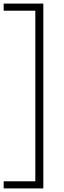

<svg xmlns="http://www.w3.org/2000/svg" viewBox="-40 -828 356 1068"><path d="M-19.5 220V180.5H156.5V-768.5H-19.5V-808H201V220Z"/></svg>

Font: Encode Sans SemiCondensed SemiCondensed ExtraLight
Style: Regular
Weight: 200
Width: 4
Designer: Multiple Designers
Foundry: Impallari Type
Version: Version 3.000; ttfautohint (v1.8.3) -l 8 -r 50 -G 200 -x 14 